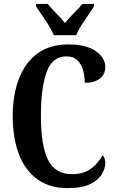

<svg xmlns="http://www.w3.org/2000/svg" viewBox="-20 -951 592 981"><path d="M325 10Q232 10 169.5 -36Q107 -82 76 -164.5Q45 -247 45 -358Q45 -467 77 -549.5Q109 -632 172 -678Q235 -724 328 -724Q422 -724 470 -689.5Q518 -655 518 -608Q518 -573 491.5 -550.5Q465 -528 413 -528Q413 -561 404.5 -592Q396 -623 375.5 -643Q355 -663 319 -663Q247 -663 218 -582.5Q189 -502 189 -358Q189 -209 225 -135Q261 -61 348 -61Q390 -61 420 -75Q450 -89 470.5 -111.5Q491 -134 505 -158Q511 -152 514.5 -140.5Q518 -129 518 -118Q518 -92 501 -62Q484 -32 442 -11Q400 10 325 10ZM255 -771Q246 -794 229.5 -820.5Q213 -847 195 -873Q177 -899 164 -918V-931H224Q240 -910 267 -883.5Q294 -857 312 -833Q330 -857 357 -883.5Q384 -910 401 -931H460V-918Q448 -899 430 -873Q412 -847 395 -820.5Q378 -794 370 -771Z"/></svg>

Font: Noto Serif Hebrew ExtraCondensed
Style: Bold
Weight: 700
Width: 2
Designer: Monotype Design Team
Foundry: Monotype Imaging Inc.
Version: Version 2.004; ttfautohint (v1.8.4.7-5d5b)